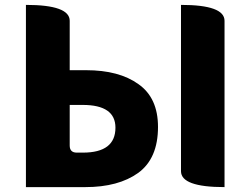

<svg xmlns="http://www.w3.org/2000/svg" viewBox="-20 -765 1024 785"><path d="M86 0V-745Q265 -745 265 -680V-478H332Q467 -478 546 -421Q626 -365 626 -246Q626 -117 545 -58Q464 0 329 0ZM265 -170Q265 -141 294 -141H319Q452 -141 452 -243Q452 -336 318 -336H265ZM898 0Q720 0 720 -65V-745Q898 -745 898 -680V0Z"/></svg>

Font: Swei Half Moon CJK SC
Style: Black
Weight: 900
Version: Version 2.071